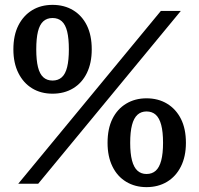

<svg xmlns="http://www.w3.org/2000/svg" viewBox="-20 -755 819 789"><path d="M196 -370Q148 -370 112 -392Q76 -414 55.5 -455Q35 -496 35 -552Q35 -610 55.5 -650.5Q76 -691 112 -713Q148 -735 196 -735Q244 -735 280.5 -713Q317 -691 337 -650.5Q357 -610 357 -552Q357 -496 337 -455Q317 -414 280.5 -392Q244 -370 196 -370ZM196 -424Q219 -424 234 -437.5Q249 -451 256 -479.5Q263 -508 263 -552Q263 -597 256 -625.5Q249 -654 234 -667.5Q219 -681 196 -681Q173 -681 158 -667.5Q143 -654 136 -625.5Q129 -597 129 -552Q129 -508 136 -479.5Q143 -451 158 -437.5Q173 -424 196 -424ZM582 14Q535 14 498.5 -8Q462 -30 442 -71Q422 -112 422 -168Q422 -226 442 -266.5Q462 -307 498.5 -329Q535 -351 582 -351Q630 -351 666.5 -329Q703 -307 723.5 -266.5Q744 -226 744 -168Q744 -112 723.5 -71Q703 -30 666.5 -8Q630 14 582 14ZM55 0 641 -710H723L137 0ZM582 -40Q605 -40 620 -53.5Q635 -67 642.5 -95.5Q650 -124 650 -168Q650 -213 642.5 -241.5Q635 -270 620 -283.5Q605 -297 582 -297Q560 -297 545 -283.5Q530 -270 522.5 -241.5Q515 -213 515 -168Q515 -124 522.5 -95.5Q530 -67 545 -53.5Q560 -40 582 -40Z"/></svg>

Font: Roboto Serif Medium
Style: Regular
Weight: 500
Designer: Greg Gazdowicz
Foundry: Commercial Type
Version: Version 1.008